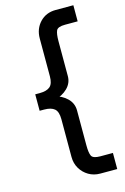

<svg xmlns="http://www.w3.org/2000/svg" viewBox="-140 -850 698 1071"><g transform="rotate(-15 209.0 -315.0)"><path d="M64 -268V-363H90Q130 -363 149.5 -379.5Q169 -396 169 -439V-657Q169 -713 204.5 -750.5Q240 -788 296 -788H398V-695H325Q283 -695 274.5 -676.5Q266 -658 266 -616V-414Q266 -374 236.5 -345Q207 -316 162 -305V-325Q207 -315 236.5 -286Q266 -257 266 -216V-14Q266 28 274.5 46.5Q283 65 325 65H398V158H300Q263 158 233.5 140.5Q204 123 186.5 93.5Q169 64 169 27V-191Q169 -235 149.5 -251.5Q130 -268 90 -268Z"/></g></svg>

Font: Asta Sans
Style: Bold
Weight: 700
Designer: 42dot
Version: Version 1.000